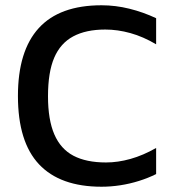

<svg xmlns="http://www.w3.org/2000/svg" viewBox="-20 -698 665 728"><path d="M365 10Q208 10 128 -75Q48 -160 48 -334Q48 -505 127 -591.5Q206 -678 365 -678Q418 -678 470.5 -665Q523 -652 572 -629V-530Q523 -559 474.5 -572.5Q426 -586 379 -586Q306 -586 257.5 -560Q209 -534 185.5 -479Q162 -424 162 -333Q162 -244 186 -188.5Q210 -133 258.5 -107.5Q307 -82 382 -82Q427 -82 475 -95.5Q523 -109 572 -137V-38Q542 -23 507 -12Q472 -1 436 4.5Q400 10 365 10Z"/></svg>

Font: Maven Pro Medium
Style: Regular
Weight: 500
Designer: Joe Prince
Foundry: Joe Prince
Version: Version 2.103